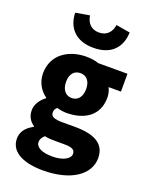

<svg xmlns="http://www.w3.org/2000/svg" viewBox="-173 -834 883 1132"><g transform="rotate(20 269.0 -268.0)"><path d="M241 209C414 209 523 135 523 30C523 -60 454 -97 331 -97H252C199 -97 179 -108 179 -132C179 -148 184 -156 195 -166C217 -160 237 -157 254 -157C364 -157 452 -208 452 -324C452 -348 445 -371 437 -385H515V-497H332C309 -505 282 -509 254 -509C146 -509 46 -450 46 -329C46 -271 78 -225 113 -201V-197C81 -174 58 -138 58 -103C58 -62 77 -36 103 -18V-14C57 10 33 43 33 84C33 173 126 209 241 209ZM254 -250C218 -250 191 -277 191 -329C191 -380 217 -406 254 -406C291 -406 317 -380 317 -329C317 -277 291 -250 254 -250ZM266 113C202 113 160 95 160 59C160 43 168 29 184 15C199 19 218 21 254 21H302C349 21 375 27 375 57C375 89 329 113 266 113ZM273 -572C389 -572 441 -640 444 -730L356 -745C350 -702 324 -668 273 -668C222 -668 196 -702 190 -745L102 -730C105 -640 158 -572 273 -572Z"/></g></svg>

Font: Source Sans Pro
Style: Bold
Weight: 700
Designer: Paul D. Hunt
Foundry: Adobe Systems Incorporated
Version: Version 3.006;hotconv 1.0.111;makeotfexe 2.5.65597